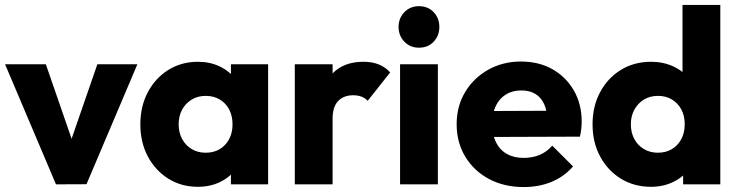

<svg xmlns="http://www.w3.org/2000/svg" viewBox="-20 -746 2989 777"><path d="M206.5 0 0.5 -486H165.5L305.5 -81H234L374 -486H536L330 -0.5Z M781 10Q714 10 661.2 -23Q608.5 -56 578.2 -113Q548 -170 548 -242.5Q548 -315.5 578.2 -372.8Q608.5 -430 661.2 -463Q714 -496 781 -496Q830 -496 869.5 -477Q909 -458 933.8 -424.5Q958.5 -391 962 -348V-138Q958.5 -95 934 -61.5Q909.5 -28 869.8 -9Q830 10 781 10ZM812 -128Q861 -128 891 -160.2Q921 -192.5 921 -243Q921 -277 907.5 -302.8Q894 -328.5 869.5 -343.2Q845 -358 812.5 -358Q780.5 -358 756 -343.2Q731.5 -328.5 717.2 -302.5Q703 -276.5 703 -243Q703 -209.5 717 -183.5Q731 -157.5 755.8 -142.8Q780.5 -128 812 -128ZM914.5 0V-130.5L937.5 -249L914.5 -366.5V-486H1065V0Z M1173 0V-486H1326V0ZM1326 -266.5 1261.5 -316.5Q1280.5 -402 1326 -449Q1371.5 -496 1450.5 -496Q1485.5 -496 1512.2 -485.5Q1539 -475 1559 -453L1468 -338Q1458 -349 1443.2 -354.8Q1428.4 -360.5 1409 -360.5Q1371 -360.5 1348.5 -337.1Q1326 -313.8 1326 -266.5Z M1599 0V-486H1752V0ZM1675.5 -553Q1640 -553 1616.5 -577.2Q1593 -601.5 1593 -637Q1593 -672.5 1616.5 -696.8Q1640 -721 1675.5 -721Q1712 -721 1735 -696.8Q1758 -672.5 1758 -637Q1758 -601.5 1735 -577.2Q1712 -553 1675.5 -553Z M2099.5 11Q2020.5 11 1959.2 -21.5Q1898 -54 1863 -111.8Q1828 -169.5 1828 -243Q1828 -316 1862.2 -373.2Q1896.5 -430.5 1955.8 -463.8Q2015 -497 2088.5 -497Q2160.5 -497 2215.8 -465.8Q2271 -434.5 2302.5 -379.5Q2334 -324.5 2334 -254Q2334 -240.5 2332.5 -226Q2331 -211.5 2327 -193L1908 -191.5V-296.5L2262 -298L2196 -253.5Q2195 -295.5 2182.8 -323.2Q2170.5 -351 2147.2 -365.5Q2124 -380 2089.5 -380Q2053.5 -380 2027 -363.5Q2000.5 -347 1986.2 -316.8Q1972 -286.5 1972 -244Q1972 -201 1987.2 -170.2Q2002.5 -139.5 2031 -123.2Q2059.5 -107 2099 -107Q2135 -107 2164 -119.2Q2193 -131.5 2215 -156.5L2299 -72.5Q2263 -31 2212 -10Q2161 11 2099.5 11Z M2615 10Q2546 10 2492.5 -23Q2439.1 -56 2408.5 -113Q2378 -170 2378 -242.6Q2378 -315.7 2408.5 -372.9Q2439 -430 2492.4 -463Q2545.8 -496 2615 -496Q2664.5 -496 2705.2 -477Q2746 -458 2772.2 -424.5Q2798.5 -391 2802 -348V-143Q2798.5 -100 2772.5 -65.2Q2746.5 -30.5 2705.5 -10.2Q2664.5 10 2615 10ZM2642 -128Q2675 -128 2699.2 -142.6Q2723.4 -157.2 2737.2 -183.1Q2751 -209 2751 -243Q2751 -277.2 2737.4 -302.8Q2723.8 -328.4 2699.4 -343.2Q2675 -358 2643 -358Q2610.5 -358 2586 -343.2Q2561.6 -328.3 2547.3 -302.4Q2533 -276.5 2533 -243Q2533 -209.5 2547 -183.5Q2560.9 -157.5 2585.8 -142.8Q2610.7 -128 2642 -128ZM2895 0H2744.5V-130.5L2767.5 -249L2742 -366.5V-726H2895Z"/></svg>

Font: Outfit Thin
Style: Regular
Weight: 100
Designer: Rodrigo Fuenzalida
Foundry: fragTYPE
Version: Version 1.000